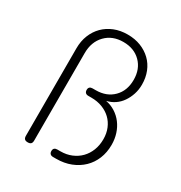

<svg xmlns="http://www.w3.org/2000/svg" viewBox="-175 -867 949 1004"><g transform="rotate(30 300.0 -365.0)"><path d="M160 -15Q160 -2 154 4Q148 10 135 10Q122 10 116 4Q110 -2 110 -15V-543Q110 -587 124.5 -623Q139 -659 165 -685Q191 -711 227 -725.5Q263 -740 307 -740Q351 -740 386.5 -726Q422 -712 448 -687Q474 -662 488 -627Q502 -592 502 -550Q502 -519 493 -491.5Q484 -464 468.5 -441.5Q453 -419 431 -404Q409 -389 382 -383Q413 -377 439 -360.5Q465 -344 483.5 -319.5Q502 -295 512 -264Q522 -233 522 -198Q522 -152 506.5 -114Q491 -76 462.5 -48.5Q434 -21 394.5 -5.5Q355 10 307 10H288Q277 10 271 4Q265 -2 265 -13Q265 -24 271 -29.5Q277 -35 288 -35H307Q343 -35 373 -47.5Q403 -60 424.5 -82Q446 -104 458 -134.5Q470 -165 470 -202Q470 -237 458 -266Q446 -295 424.5 -315.5Q403 -336 373 -347.5Q343 -359 307 -359H288Q277 -359 271 -365Q265 -371 265 -382Q265 -393 271 -398.5Q277 -404 288 -404H307Q372 -404 412 -444Q452 -484 452 -550Q452 -615 412 -655Q372 -695 307 -695Q241 -695 200.5 -653Q160 -611 160 -543Z"/></g></svg>

Font: Maple Mono Thin
Style: Regular
Weight: 250
Monospace: yes
Designer: subframe7536
Version: Version 7.000